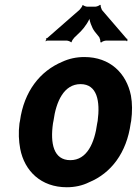

<svg xmlns="http://www.w3.org/2000/svg" viewBox="-20 -778 576 808"><path d="M64 -269 62 -259C57 -220 59 -185 65 -152C83 -58 153 10 261 10C295 10 327 3 355 -11C447 -49 513 -134 530 -259L532 -269C537 -308 537 -343 531 -376C512 -470 443 -538 335 -538C301 -538 270 -531 242 -518C149 -479 81 -394 64 -269ZM391 -269 389 -259C378 -176 346 -104 276 -104C205 -104 191 -175 203 -259L205 -269C216 -351 249 -424 319 -424C389 -424 402 -352 391 -269ZM513 -615 409 -736C407 -740 402 -753 404 -756L401 -758C398 -754 386 -750 382 -750H346C342 -750 331 -754 329 -757L327 -756C328 -753 318 -740 315 -737L179 -618C178 -617 176 -617 175 -617L173 -614C173 -613 175 -612 175 -611C175 -609 172 -607 171 -606L173 -604C174 -605 176 -607 178 -607H262C266 -607 277 -603 279 -600L282 -601C280 -604 290 -617 293 -620L320 -646C335 -661 358 -694 360 -710H356C354 -694 367 -660 378 -646L398 -621C400 -617 404 -604 402 -601L406 -599C408 -603 421 -607 425 -607H511C512 -607 513 -605 514 -604L517 -607C516 -608 515 -609 515 -610C515 -611 516 -611 517 -612L515 -615Z"/></svg>

Font: Asimov
Style: EdgeNarIt
Weight: 500
Designer: Google
Version: Version 2.000980: 2014